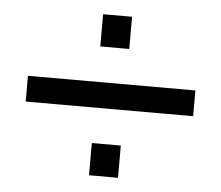

<svg xmlns="http://www.w3.org/2000/svg" viewBox="-42 -617 685 594"><g transform="rotate(5 300.0 -320.0)"><path d="M255 -70V-170H345V-70ZM255 -470V-570H345V-470ZM40 -280V-360H560V-280Z"/></g></svg>

Font: Tektur
Style: Regular
Weight: 400
Designer: Adam Jagosz
Foundry: Adam Jagosz
Version: Version 1.005;gftools[0.9.30]